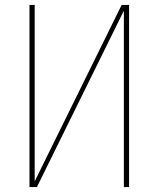

<svg xmlns="http://www.w3.org/2000/svg" viewBox="-20 -755 640 775"><path d="M99 0V-735H120V-23L471 -735H501V0H480V-712L129 0Z"/></svg>

Font: Iosevka SS04 Thin Extended
Style: Regular
Weight: 100
Width: 7
Monospace: yes
Designer: Belleve Invis
Foundry: Belleve Invis
Version: Version 19.0.0; ttfautohint (v1.8.4)